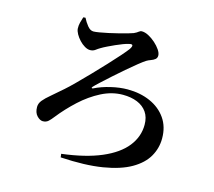

<svg xmlns="http://www.w3.org/2000/svg" viewBox="-114 -913 1228 1103"><g transform="rotate(15 500.0 -361.5)"><path d="M265 -764.1 252.1 -763Q246.8 -747.8 242 -728.9Q237.3 -710.1 238.3 -692.5Q239.2 -678.4 248.8 -660.9Q258.5 -643.5 273.3 -627.6Q288 -611.6 305.4 -601.4Q322.7 -591.2 337.8 -591.2Q355.4 -591.2 368.1 -600.7Q380.8 -610.3 392.4 -617Q407.8 -626.4 428.4 -636.3Q448.9 -646.3 470.4 -655.9Q491.8 -665.5 511.3 -672.8Q530.7 -680.2 545 -683.2Q563.5 -688.2 566.1 -680.6Q568.6 -673 556.2 -655.2Q545.9 -641.1 519 -610.4Q492.1 -579.8 456 -541.1Q420 -502.4 381.5 -462.6Q343 -422.9 309.8 -389.7Q276.5 -356.4 255 -337.7Q216.1 -303 187.8 -279.5Q159.5 -256 144.1 -237.2Q128.8 -218.4 128.8 -197.3Q128.8 -163.2 146.6 -144.7Q164.4 -126.2 181.5 -126.2Q201.4 -126.2 214.4 -138.3Q227.3 -150.3 240.2 -167.2Q285.7 -224.9 341.7 -276.4Q397.7 -327.9 460.6 -360.1Q523.5 -392.2 588.1 -392.2Q636.9 -392.2 673.9 -377.1Q710.9 -361.9 731.6 -332Q752.2 -302.1 752.2 -257.7Q752.2 -186.7 706.1 -128.3Q660 -69.9 566.8 -30Q473.6 9.9 332.3 27.2L335 47.8Q481.6 56.6 584 39.9Q686.5 23.1 749.3 -13.2Q812.1 -49.4 840.9 -99.5Q869.7 -149.6 869.7 -207.8Q869.7 -277.5 835.2 -326.8Q800.7 -376.2 741 -402.6Q681.4 -429.1 606.4 -429.1Q559.8 -429.1 507.1 -416.6Q454.3 -404.2 412.3 -383.3Q406.5 -380.8 404.3 -383.2Q402.1 -385.7 406.9 -391.2Q416.5 -401.8 441 -424.4Q465.5 -447 497.6 -475.8Q529.6 -504.6 563 -533.2Q596.4 -561.8 623.9 -583.8Q651.4 -605.8 665.2 -614.5Q676.6 -621.5 690.8 -626.4Q705 -631.3 715.1 -639.4Q725.2 -647.5 725.2 -661.9Q725.2 -676.9 712.5 -695.8Q699.7 -714.7 679.8 -732.4Q659.9 -750.1 638.5 -761.3Q617.1 -772.5 598.8 -772.5Q589.1 -772.5 581.1 -765.6Q573.2 -758.7 555.7 -750.6Q546.6 -746.9 524.5 -740.7Q502.4 -734.4 473.9 -727.2Q445.5 -720 416.1 -713.6Q386.8 -707.2 363.6 -703.4Q340.4 -699.5 329.1 -699.5Q310.1 -699.5 293.5 -719.8Q276.9 -740.2 265 -764.1Z"/></g></svg>

Font: Source Han Serif JP VF
Style: Regular
Weight: 250
Designer: Ryoko NISHIZUKA 西塚涼子 (kana & ideographs); Frank Grießhammer (Latin, Greek & Cyrillic); Wenlong ZHANG 张文龙 (bopomofo); San
Foundry: Adobe
Version: Version 2.001;hotconv 1.1.0;makeotfexe 2.6.0